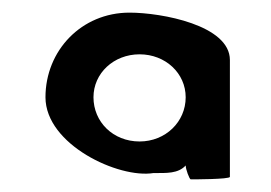

<svg xmlns="http://www.w3.org/2000/svg" viewBox="-20 -788 429 304"><path d="M52 -634C52 -559 168 -505 223 -514C244 -514 262 -513 274 -526C274 -520 280 -504 282 -504C285 -504 344 -504 344 -508V-693C344 -748 236 -768 185 -768C109 -768 52 -708 52 -634ZM128 -634C128 -672 160 -702 201 -702C242 -702 274 -672 274 -634C274 -595 242 -564 201 -564C159 -564 128 -595 128 -634Z"/></svg>

Font: Ampere
Style: SuExt
Weight: 400
Version: Version 1